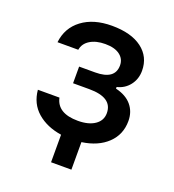

<svg xmlns="http://www.w3.org/2000/svg" viewBox="-126 -640 796 878"><g transform="rotate(20 272.0 -201.0)"><path d="M385 -286V-278Q436 -266 462.5 -234.5Q489 -203 489 -158Q489 -92 443.5 -48.5Q398 -5 320 6V140H221V6Q149 -5 103 -45Q57 -85 51 -151H156Q171 -80 271 -80Q323 -80 353.5 -101Q384 -122 384 -158Q384 -234 271 -234H192V-315H270Q366 -315 366 -384Q366 -415 341 -434Q316 -453 270 -453Q225 -453 196 -435Q167 -417 162 -386H61Q69 -458 125 -500Q181 -542 270 -542Q364 -542 416.5 -502.5Q469 -463 469 -395Q469 -355 446 -325Q423 -295 385 -286Z"/></g></svg>

Font: Manrope Medium
Style: Medium
Weight: 500
Designer: Mikhail Sharanda
Foundry: Mikhail Sharanda
Version: Version 4.000;hotconv 1.0.109;makeotfexe 2.5.65596